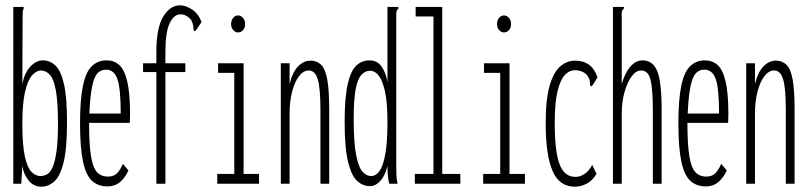

<svg xmlns="http://www.w3.org/2000/svg" viewBox="-20 -691 3040 722"><path d="M135 11Q106 11 87 -13Q68 -37 64 -67L60 0H30V-665H69V-658Q66 -654 65.5 -647Q65 -640 65 -624L64 -376Q73 -419 95 -441.5Q117 -464 141 -464Q168 -464 188.5 -444.5Q209 -425 220.5 -375Q232 -325 232 -231Q232 -130 218.5 -78Q205 -26 183 -7.5Q161 11 135 11ZM132 -29Q145 -29 157 -35.5Q169 -42 178 -62.5Q187 -83 192.5 -122.5Q198 -162 198 -227Q198 -305 190.5 -348Q183 -391 169 -408Q155 -425 135 -426Q117 -426 100.5 -407.5Q84 -389 74 -345Q64 -301 64 -225Q64 -145 73.5 -102.5Q83 -60 98.5 -44.5Q114 -29 132 -29Z M385 10Q349 10 326 -11Q303 -32 292 -84Q281 -136 281 -227Q281 -317 292 -369Q303 -421 325.5 -442.5Q348 -464 381 -464Q409 -464 428.5 -446.5Q448 -429 458.5 -385Q469 -341 469 -261Q469 -251 468.5 -244Q468 -237 468 -229H315Q315 -149 322 -105Q329 -61 344.5 -44Q360 -27 386 -27Q409 -27 421.5 -41Q434 -55 442 -75L463 -50Q451 -23 431.5 -6.5Q412 10 385 10ZM316 -264H434Q434 -358 421.5 -393.5Q409 -429 379 -429Q359 -429 346.5 -415.5Q334 -402 326.5 -366Q319 -330 316 -264Z M568 -420H518V-453H568V-495Q568 -587 594 -629Q620 -671 657 -671Q678 -671 702 -655.5Q726 -640 738 -608L719 -580L713 -573L708 -577Q708 -584 707 -592.5Q706 -601 699 -616Q680 -638 658 -637Q634 -637 618 -603.5Q602 -570 602 -495V-453H677V-420H602V0H568Z M797 0V-37H861V-417H800V-453H896V-37H954V0ZM875 -569Q865 -569 857 -578Q849 -587 849 -600Q849 -614 856.5 -623.5Q864 -633 875 -633Q886 -633 894 -623.5Q902 -614 902 -600Q902 -587 894 -578Q886 -569 875 -569Z M1036 0V-453H1069V-375Q1080 -420 1101 -441.5Q1122 -463 1148 -463Q1171 -463 1187 -448Q1203 -433 1210.5 -393Q1218 -353 1218 -278V0H1185V-276Q1185 -359 1175 -392.5Q1165 -426 1141 -426Q1121 -426 1104.5 -404.5Q1088 -383 1078.5 -346.5Q1069 -310 1069 -264V0Z M1371 9Q1345 9 1323.5 -10Q1302 -29 1289 -81.5Q1276 -134 1276 -233Q1276 -324 1287.5 -374.5Q1299 -425 1320 -444.5Q1341 -464 1369 -464Q1399 -464 1415.5 -440Q1432 -416 1437 -381V-665H1478V-658Q1472 -654 1471 -647Q1470 -640 1470 -624V-71Q1470 -53 1470.5 -35.5Q1471 -18 1475 0H1444Q1440 -12 1438.5 -30.5Q1437 -49 1437 -67Q1429 -32 1411 -11.5Q1393 9 1371 9ZM1375 -29Q1393 -29 1406.5 -47Q1420 -65 1428.5 -109Q1437 -153 1437 -231Q1437 -306 1427.5 -348Q1418 -390 1403.5 -407.5Q1389 -425 1373 -425Q1352 -425 1338 -408.5Q1324 -392 1317 -353Q1310 -314 1310 -244Q1310 -153 1319.5 -106.5Q1329 -60 1344 -44.5Q1359 -29 1375 -29Z M1540 0V-37H1610V-629H1543V-665H1643V-37H1711V0Z M1797 0V-37H1861V-417H1800V-453H1896V-37H1954V0ZM1875 -569Q1865 -569 1857 -578Q1849 -587 1849 -600Q1849 -614 1856.5 -623.5Q1864 -633 1875 -633Q1886 -633 1894 -623.5Q1902 -614 1902 -600Q1902 -587 1894 -578Q1886 -569 1875 -569Z M2141 11Q2083 11 2057.5 -49Q2032 -109 2032 -228Q2032 -320 2047.5 -371Q2063 -422 2088 -442.5Q2113 -463 2142 -463Q2206 -463 2227 -400L2210 -373L2205 -366L2199 -370Q2199 -377 2198 -385.5Q2197 -394 2188 -408Q2171 -427 2141 -427Q2122 -427 2105 -410Q2088 -393 2077 -350Q2066 -307 2066 -228Q2066 -122 2084 -74Q2102 -26 2143 -26Q2160 -25 2177.5 -36.5Q2195 -48 2207 -71L2223 -37Q2208 -12 2186.5 -0.5Q2165 11 2141 11Z M2285 -665H2326V-658Q2320 -654 2318.5 -647Q2317 -640 2318 -624V-375Q2330 -417 2350.5 -440.5Q2371 -464 2396 -464Q2435 -464 2451.5 -423.5Q2468 -383 2468 -277V0H2435V-275Q2435 -354 2426.5 -390Q2418 -426 2391 -426Q2372 -426 2355.5 -404Q2339 -382 2328.5 -345Q2318 -308 2318 -263V0H2285Z M2635 10Q2599 10 2576 -11Q2553 -32 2542 -84Q2531 -136 2531 -227Q2531 -317 2542 -369Q2553 -421 2575.5 -442.5Q2598 -464 2631 -464Q2659 -464 2678.5 -446.5Q2698 -429 2708.5 -385Q2719 -341 2719 -261Q2719 -251 2718.5 -244Q2718 -237 2718 -229H2565Q2565 -149 2572 -105Q2579 -61 2594.5 -44Q2610 -27 2636 -27Q2659 -27 2671.5 -41Q2684 -55 2692 -75L2713 -50Q2701 -23 2681.5 -6.5Q2662 10 2635 10ZM2566 -264H2684Q2684 -358 2671.5 -393.5Q2659 -429 2629 -429Q2609 -429 2596.5 -415.5Q2584 -402 2576.5 -366Q2569 -330 2566 -264Z M2786 0V-453H2819V-375Q2830 -420 2851 -441.5Q2872 -463 2898 -463Q2921 -463 2937 -448Q2953 -433 2960.5 -393Q2968 -353 2968 -278V0H2935V-276Q2935 -359 2925 -392.5Q2915 -426 2891 -426Q2871 -426 2854.5 -404.5Q2838 -383 2828.5 -346.5Q2819 -310 2819 -264V0Z"/></svg>

Font: Inconsolata UltraCondensed Light
Style: Regular
Weight: 300
Width: 1
Monospace: yes
Designer: Raph Levien, Cyreal, Brenton Simpson
Foundry: Raph Levien, Cyreal, Google
Version: Version 3.001; ttfautohint (v1.8.2.53-6de2)